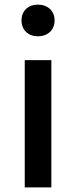

<svg xmlns="http://www.w3.org/2000/svg" viewBox="-20 -788 327 830"><path d="M87 -528V22H202V-528ZM73 -700C73 -658 102 -631 144 -631C186 -631 216 -658 216 -700C216 -741 186 -768 144 -768C102 -768 73 -741 73 -700Z"/></svg>

Font: コーポレート・ロゴ ver3 Medium
Style: Regular
Weight: 500
Designer: [KANA_main] LOGOTYPE.JP [Source Han Sans] Ryoko NISHIZUKA 西塚涼子 (kana, bopomofo & ideographs); Paul D. Hunt (Latin, Greek
Version: Version 12.001;FEAKit 1.0